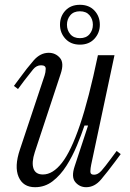

<svg xmlns="http://www.w3.org/2000/svg" viewBox="-20 -770 540 800"><path d="M126 10Q76 10 57.5 -33Q39 -76 63 -147L166 -456Q170 -468 170.5 -483Q171 -498 151 -498Q132 -498 118 -481Q104 -464 81 -434L55 -399L38 -412L61 -443Q93 -487 120.5 -518.5Q148 -550 183 -550Q211 -550 229.5 -529Q248 -508 233 -463L125 -136Q111 -93 119.5 -68Q128 -43 159 -43Q200 -43 238 -91.5Q276 -140 313 -249Q350 -358 388 -540H457L360 -84Q357 -70 356.5 -56Q356 -42 372 -42Q388 -42 403 -59Q418 -76 440 -106L466 -141L483 -128L460 -97Q428 -54 401 -22Q374 10 339 10Q312 10 294 -11Q276 -32 291 -77L347 -247H332Q319 -208 300.5 -163.5Q282 -119 257 -79.5Q232 -40 199.5 -15Q167 10 126 10ZM313 -584Q275 -584 252.5 -608.5Q230 -633 230 -667Q230 -702 252.5 -726Q275 -750 313 -750Q351 -750 373.5 -726Q396 -702 396 -667Q396 -633 373.5 -608.5Q351 -584 313 -584ZM313 -611Q339 -611 353 -627.5Q367 -644 367 -667Q367 -690 353 -706.5Q339 -723 313 -723Q287 -723 273 -706.5Q259 -690 259 -667Q259 -644 273 -627.5Q287 -611 313 -611Z"/></svg>

Font: Xanh Mono
Style: Italic
Weight: 400
Italic angle: -12°
Monospace: yes
Designer: Lam Bao, Duy Dao
Foundry: Yellow Type Foundry
Version: Version 3.101; ttfautohint (v1.8.3)